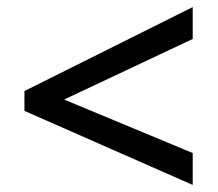

<svg xmlns="http://www.w3.org/2000/svg" viewBox="-20 -633 615 542"><path d="M524 -111V-201L161 -352L524 -523V-613L49 -376V-320Z"/></svg>

Font: Noto Sans Canadian Aboriginal Medium
Style: Regular
Weight: 500
Designer: Monotype Design Team, Typotheque's Kevin King
Foundry: Monotype Imaging Inc.
Version: Version 2.004